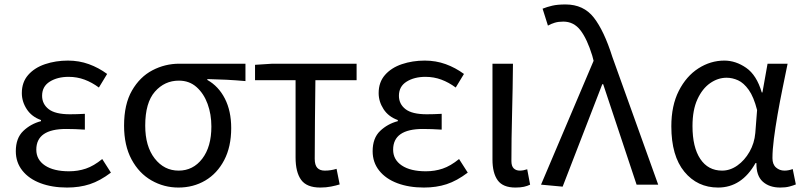

<svg xmlns="http://www.w3.org/2000/svg" viewBox="-20 -829 3608 862"><path d="M281 13Q214 13 162 -6.5Q110 -26 80.5 -63Q51 -100 51 -150Q51 -209 84.5 -241Q118 -273 164 -285V-290Q122 -305 100 -339Q78 -373 78 -411Q78 -460 106.5 -492.5Q135 -525 182.5 -541Q230 -557 285 -557Q335 -557 379 -541Q423 -525 461 -497L424 -436Q393 -459 359.5 -471.5Q326 -484 288 -484Q238 -484 203.5 -462.5Q169 -441 169 -399Q169 -362 198.5 -339Q228 -316 294 -316Q310 -316 326 -316.5Q342 -317 361 -318V-247Q315 -250 277 -250Q143 -250 143 -157Q143 -112 182 -86Q221 -60 290 -60Q330 -60 365.5 -72Q401 -84 439 -115L478 -54Q429 -17 383 -2Q337 13 281 13Z M781 13Q716 13 660 -19Q604 -51 570.5 -113.5Q537 -176 537 -265Q537 -361 572.5 -422.5Q608 -484 664.5 -513.5Q721 -543 785 -543H1082V-465Q1036 -469 996 -471Q956 -473 911 -474V-470Q961 -442 989.5 -386.5Q1018 -331 1018 -254Q1018 -170 986.5 -110Q955 -50 901.5 -18.5Q848 13 781 13ZM782 -63Q847 -63 888 -116.5Q929 -170 929 -261Q929 -316 912 -362.5Q895 -409 862.5 -438Q830 -467 783 -467Q719 -467 675.5 -417.5Q632 -368 632 -265Q632 -172 674.5 -117.5Q717 -63 782 -63Z M1418 13Q1357 13 1332 -21.5Q1307 -56 1307 -122V-469H1125V-538L1203 -543H1581V-469H1396Q1395 -377 1394 -288Q1393 -199 1393 -116Q1393 -88 1404.5 -75.5Q1416 -63 1438 -63Q1452 -63 1465 -65Q1478 -67 1491 -71L1505 -1Q1489 4 1466.5 8.5Q1444 13 1418 13Z M1883 13Q1816 13 1764 -6.5Q1712 -26 1682.5 -63Q1653 -100 1653 -150Q1653 -209 1686.5 -241Q1720 -273 1766 -285V-290Q1724 -305 1702 -339Q1680 -373 1680 -411Q1680 -460 1708.5 -492.5Q1737 -525 1784.5 -541Q1832 -557 1887 -557Q1937 -557 1981 -541Q2025 -525 2063 -497L2026 -436Q1995 -459 1961.5 -471.5Q1928 -484 1890 -484Q1840 -484 1805.5 -462.5Q1771 -441 1771 -399Q1771 -362 1800.5 -339Q1830 -316 1896 -316Q1912 -316 1928 -316.5Q1944 -317 1963 -318V-247Q1917 -250 1879 -250Q1745 -250 1745 -157Q1745 -112 1784 -86Q1823 -60 1892 -60Q1932 -60 1967.5 -72Q2003 -84 2041 -115L2080 -54Q2031 -17 1985 -2Q1939 13 1883 13Z M2294 13Q2238 13 2214.5 -19.5Q2191 -52 2191 -113V-543H2283Q2282 -433 2279 -318.5Q2276 -204 2276 -106Q2276 -83 2286.5 -73Q2297 -63 2314 -63Q2329 -63 2347 -69L2360 0Q2348 6 2332.5 9.5Q2317 13 2294 13Z M2506 9 2409 0 2645 -556 2639 -579Q2616 -654 2586 -693Q2556 -732 2509 -732Q2487 -732 2470.5 -727Q2454 -722 2440 -714L2416 -790Q2436 -798 2459.5 -803.5Q2483 -809 2519 -809Q2600 -809 2646 -750Q2692 -691 2729 -574L2935 0H2838L2688 -451H2684Z M3204 13Q3111 13 3052.5 -58Q2994 -129 2994 -262Q2994 -355 3027.5 -421Q3061 -487 3115.5 -522Q3170 -557 3232 -557Q3283 -557 3330 -524.5Q3377 -492 3400 -414H3403L3426 -543H3516Q3505 -489 3493 -430.5Q3481 -372 3471 -314.5Q3461 -257 3454.5 -206.5Q3448 -156 3448 -119Q3448 -91 3464 -77Q3480 -63 3502 -63Q3520 -63 3539 -70L3553 -1Q3541 4 3524 8.5Q3507 13 3483 13Q3434 13 3404.5 -13.5Q3375 -40 3376 -97H3372Q3310 13 3204 13ZM3222 -63Q3258 -63 3290.5 -86Q3323 -109 3345 -147.5Q3367 -186 3371 -232L3379 -335Q3364 -394 3341.5 -425.5Q3319 -457 3293.5 -468.5Q3268 -480 3242 -480Q3203 -480 3168 -455.5Q3133 -431 3111 -383Q3089 -335 3089 -263Q3089 -168 3124 -115.5Q3159 -63 3222 -63Z"/></svg>

Font: Source Han Sans SC
Style: Regular
Weight: 400
Designer: Ryoko NISHIZUKA 西塚涼子 (kana, bopomofo & ideographs); Paul D. Hunt (Latin, Greek & Cyrillic); Sandoll Communications 산돌커뮤니
Foundry: Adobe
Version: Version 2.002;hotconv 1.0.116;makeotfexe 2.5.65601; ttfautoh